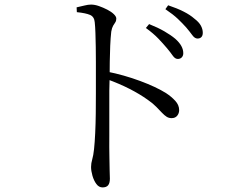

<svg xmlns="http://www.w3.org/2000/svg" viewBox="-20 -774 1040 837"><path d="M755 -517Q743 -517 733 -531.5Q723 -546 707 -565Q691 -584 670 -606Q649 -628 616 -652L630 -669Q668 -654 696.5 -637.5Q725 -621 744 -605Q762 -589 770.5 -573.5Q779 -558 779 -542Q779 -531 772.5 -524Q766 -517 755 -517ZM427 43Q411 43 400 28Q389 13 383 -8Q377 -29 377 -46Q377 -62 382 -79Q387 -96 390 -124Q393 -152 395 -193.5Q397 -235 397.5 -280.5Q398 -326 398 -368Q398 -410 398 -438Q398 -469 398 -502.5Q398 -536 397.5 -569Q397 -602 396 -630.5Q395 -659 393 -677Q391 -701 372.5 -709Q354 -717 315 -721L314 -742Q333 -746 348.5 -750Q364 -754 377 -754Q393 -754 411.5 -747.5Q430 -741 447.5 -732Q465 -723 476 -712.5Q487 -702 487 -693Q487 -683 482.5 -676.5Q478 -670 473 -661.5Q468 -653 465 -636Q462 -610 460.5 -575Q459 -540 458.5 -504.5Q458 -469 458 -441Q457 -420 456.5 -378.5Q456 -337 456.5 -285.5Q457 -234 456.5 -182Q456 -130 457 -86Q457 -53 458 -30.5Q459 -8 459 5Q459 24 451.5 33.5Q444 43 427 43ZM728 -259Q716 -259 706.5 -265Q697 -271 686.5 -282Q676 -293 661.5 -308Q647 -323 624 -339Q589 -364 545 -386.5Q501 -409 446 -429V-462Q521 -447 591 -421Q661 -395 704 -368Q727 -353 744 -334.5Q761 -316 761 -294Q761 -280 752.5 -269.5Q744 -259 728 -259ZM841 -606Q829 -606 818.5 -620.5Q808 -635 792 -654Q775 -673 755 -692Q735 -711 701 -734L713 -751Q752 -738 780.5 -723.5Q809 -709 827 -693Q847 -678 855.5 -662.5Q864 -647 864 -631Q864 -619 858 -612.5Q852 -606 841 -606Z"/></svg>

Font: Noto Serif JP
Style: Regular
Weight: 400
Designer: Ryoko NISHIZUKA  (kana & ideographs); Frank Grießhammer (Latin, Greek & Cyrillic); Wenlong ZHANG  (bopomofo); Sandoll Co
Foundry: Adobe
Version: Version 2.003-H1;hotconv 1.1.1;makeotfexe 2.6.0